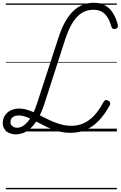

<svg xmlns="http://www.w3.org/2000/svg" viewBox="-42 -955 877 1395"><path d="M74 21Q46 21 24 11Q2 1 -10 -17.5Q-22 -36 -22 -60Q-22 -91 -7 -115Q8 -139 35 -152.5Q62 -166 97 -166Q127 -166 156.5 -157Q186 -148 215.5 -133.5Q245 -119 275.5 -103Q306 -87 338.5 -73Q371 -59 405.5 -50Q440 -41 478 -41Q523 -41 563.5 -58.5Q604 -76 640.5 -114Q677 -152 709 -212Q715 -223 723.5 -227Q732 -231 745 -223Q756 -218 758.5 -209Q761 -200 755 -189Q719 -124 677 -79.5Q635 -35 584 -12.5Q533 10 470 10Q422 10 378 -2.5Q334 -15 295 -34Q256 -53 220.5 -72Q185 -91 153.5 -103.5Q122 -116 95 -116Q66 -116 50 -103.5Q34 -91 34 -67Q34 -49 48 -38Q62 -27 82 -27Q123 -27 161.5 -72.5Q200 -118 228 -206L382 -679Q404 -747 431 -795.5Q458 -844 490.5 -875Q523 -906 560.5 -920.5Q598 -935 642 -935Q685 -935 719 -917Q753 -899 776.5 -863.5Q800 -828 814 -775Q816 -763 812.5 -756Q809 -749 797 -745Q787 -742 779.5 -745.5Q772 -749 767 -762Q755 -805 737.5 -831.5Q720 -858 695.5 -871Q671 -884 636 -884Q604 -884 575 -872.5Q546 -861 520.5 -835Q495 -809 473 -768.5Q451 -728 432 -670L282 -205Q258 -130 226 -79.5Q194 -29 156 -4Q118 21 74 21ZM0 410H807V420H0ZM0 -20H807V0H0ZM0 -505H807V-500H0ZM0 -930H807V-920H0Z"/></svg>

Font: Playwrite DE LA Guides
Style: Regular
Weight: 400
Designer: Veronika Burian, José Scaglione
Foundry: TypeTogether
Version: Version 1.003